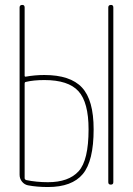

<svg xmlns="http://www.w3.org/2000/svg" viewBox="-20 -750 540 780"><path d="M419.9 -9.8V-719.7Q419.9 -729.5 430.2 -730Q440.4 -730.5 440.4 -719.7V-9.8Q440.4 0 430.2 0Q419.9 0 419.9 -9.8ZM80.1 -411.1V-26.4Q80.1 -21.5 85.9 -18.6Q127.9 -9.8 174.8 -9.8Q258.8 -9.8 299.3 -54.2Q339.8 -98.6 339.8 -224.6Q339.8 -334 298.8 -379.4Q257.8 -424.8 160.2 -424.8Q116.2 -424.8 84 -417Q80.1 -416 80.1 -411.1ZM93.8 2.9Q79.1 0 69.3 -12.2Q59.6 -24.4 59.6 -40V-719.7Q59.6 -729.5 69.8 -730Q80.1 -730.5 80.1 -719.7V-442.4Q80.1 -438.5 84 -438.5Q122.1 -445.3 160.2 -445.3Q265.6 -445.3 313 -394.5Q360.4 -343.8 360.4 -224.6Q360.4 -95.7 316.4 -43Q272.5 9.8 174.8 9.8Q129.9 9.8 93.8 2.9Z"/></svg>

Font: Rounded Mgen+ 1mn thin
Style: Regular
Weight: 100
Designer: [Source Han Sans]
Ryoko NISHIZUKA  (kana & ideographs); Paul D. Hunt (Latin, Greek & Cyrillic); Wenlong ZHANG  (bopomofo
Version: Version 1.059.20150602